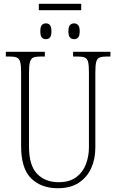

<svg xmlns="http://www.w3.org/2000/svg" viewBox="-20 -989 618 1019"><path d="M186 -935V-969H411V-935ZM224 -781Q210 -781 202 -790Q194 -799 194 -823Q194 -847 202 -856Q210 -865 224 -865Q237 -865 245 -856Q253 -847 253 -823Q253 -799 245 -790Q237 -781 224 -781ZM373 -781Q360 -781 351.5 -790Q343 -799 343 -823Q343 -847 351.5 -856Q360 -865 373 -865Q386 -865 394.5 -856Q403 -847 403 -823Q403 -799 394.5 -790Q386 -781 373 -781ZM287 10Q199 10 145.5 -42Q92 -94 92 -214V-607Q92 -643 87 -660.5Q82 -678 69.5 -683.5Q57 -689 33 -689H11V-714H218V-689H193Q169 -689 156.5 -683.5Q144 -678 139 -660Q134 -642 134 -605V-210Q134 -111 177 -66.5Q220 -22 291 -22Q349 -22 384.5 -48.5Q420 -75 436 -117.5Q452 -160 452 -207V-606Q452 -643 447.5 -660.5Q443 -678 430 -683.5Q417 -689 393 -689H368V-714H566V-689H545Q521 -689 508 -683.5Q495 -678 490.5 -660Q486 -642 486 -605V-205Q486 -145 464 -96.5Q442 -48 398 -19Q354 10 287 10Z"/></svg>

Font: Noto Serif Condensed ExtraLight
Style: Regular
Weight: 200
Width: 3
Designer: Monotype Design Team
Foundry: Monotype Imaging Inc.
Version: Version 2.013; ttfautohint (v1.8.4.7-5d5b)